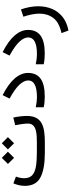

<svg xmlns="http://www.w3.org/2000/svg" viewBox="657 -1176 782 2136"><g transform="rotate(-90 1048.0 -108.0)"><path d="M531.2 0H417.5Q233.4 0 140.9 -49.8Q48.3 -99.6 48.3 -222.2Q48.3 -255.9 55.9 -288.1Q63.5 -320.3 75.7 -350.1L151.4 -321.8Q143.6 -300.3 138.4 -275.9Q133.3 -251.5 133.3 -229.5Q133.8 -172.4 165.5 -141.8Q197.3 -111.3 260.3 -100.1Q323.2 -88.9 417.5 -88.9H531.7Q564.9 -88.9 601.3 -90.8Q637.7 -92.8 669.4 -101.6Q701.2 -110.4 721.2 -131.1Q741.2 -151.9 741.2 -189.5Q741.2 -216.8 735.8 -254.6Q730.5 -292.5 723.1 -329.6L808.1 -351.1Q816.9 -313 821.5 -272.2Q826.2 -231.4 826.2 -201.2Q826.2 -134.8 803.7 -94.7Q781.2 -54.7 741 -34.2Q700.7 -13.7 647.2 -6.8Q593.8 0 531.2 0ZM522 -479 590.3 -411.1 522 -342.3 454.1 -411.1ZM359.9 -479 428.2 -411.1 359.9 -342.3 292 -411.1Z M1033.7 -87.9Q1221.2 -87.9 1221.2 -185.1Q1221.2 -231 1174.3 -282.2Q1127.4 -333.5 1019 -392.6L1057.6 -469.7Q1183.1 -405.8 1243.9 -334.7Q1304.7 -263.7 1304.7 -186.5Q1304.7 -94.7 1241.5 -47.9Q1178.2 -1 1041 -1Q975.6 -1 922.9 -12.7V-101.1Q986.8 -87.9 1033.7 -87.9Z M1512.2 -87.9Q1699.7 -87.9 1699.7 -185.1Q1699.7 -231 1652.8 -282.2Q1606 -333.5 1497.6 -392.6L1536.1 -469.7Q1661.6 -405.8 1722.4 -334.7Q1783.2 -263.7 1783.2 -186.5Q1783.2 -94.7 1720 -47.9Q1656.7 -1 1519.5 -1Q1454.1 -1 1401.4 -12.7V-101.1Q1465.3 -87.9 1512.2 -87.9Z M1776.4 262.7 1747.6 185.1Q1866.7 159.2 1915.5 94.5Q1964.4 29.8 1964.4 -58.6Q1964.4 -100.1 1955.3 -145.8Q1946.3 -191.4 1930.2 -238.8L2011.2 -266.1Q2046.4 -166 2046.4 -73.2Q2046.4 8.3 2017.8 77.9Q1989.3 147.5 1929.4 196Q1869.6 244.6 1776.4 262.7Z"/></g></svg>

Font: Vazirmatn UI FD
Style: Regular
Weight: 400
Designer: Saber Rastikerdar
Foundry: Saber Rastikerdar
Version: Version 33.003